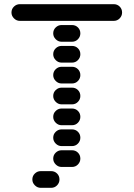

<svg xmlns="http://www.w3.org/2000/svg" viewBox="-20 -710 640 920"><path d="M235 -50Q235 -34 247 -22Q259 -10 275 -10H325Q342 -10 353.5 -22Q365 -34 365 -50Q365 -67 353.5 -78.5Q342 -90 325 -90H275Q259 -90 247 -78.5Q235 -67 235 -50ZM235 -150Q235 -134 247 -122Q259 -110 275 -110H325Q342 -110 353.5 -122Q365 -134 365 -150Q365 -167 353.5 -178.5Q342 -190 325 -190H275Q259 -190 247 -178.5Q235 -167 235 -150ZM235 -250Q235 -234 247 -222Q259 -210 275 -210H325Q342 -210 353.5 -222Q365 -234 365 -250Q365 -267 353.5 -278.5Q342 -290 325 -290H275Q259 -290 247 -278.5Q235 -267 235 -250ZM235 -350Q235 -334 247 -322Q259 -310 275 -310H325Q342 -310 353.5 -322Q365 -334 365 -350Q365 -367 353.5 -378.5Q342 -390 325 -390H275Q259 -390 247 -378.5Q235 -367 235 -350ZM235 -450Q235 -434 247 -422Q259 -410 275 -410H325Q342 -410 353.5 -422Q365 -434 365 -450Q365 -467 353.5 -478.5Q342 -490 325 -490H275Q259 -490 247 -478.5Q235 -467 235 -450ZM235 -550Q235 -534 247 -522Q259 -510 275 -510H325Q342 -510 353.5 -522Q365 -534 365 -550Q365 -567 353.5 -578.5Q342 -590 325 -590H275Q259 -590 247 -578.5Q235 -567 235 -550ZM35 -650Q35 -634 47 -622Q59 -610 75 -610H525Q542 -610 553.5 -622Q565 -634 565 -650Q565 -667 553.5 -678.5Q542 -690 525 -690H75Q59 -690 47 -678.5Q35 -667 35 -650ZM135 150Q135 166 147 178Q159 190 175 190H225Q242 190 253.5 178Q265 166 265 150Q265 133 253.5 121.5Q242 110 225 110H175Q159 110 147 121.5Q135 133 135 150ZM235 50Q235 66 247 78Q259 90 275 90H325Q342 90 353.5 78Q365 66 365 50Q365 33 353.5 21.5Q342 10 325 10H275Q259 10 247 21.5Q235 33 235 50Z"/></svg>

Font: Matrix Sans Raster
Style: Regular
Weight: 400
Designer: Brad Neil
Version: Version 1.100